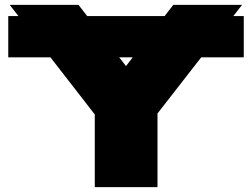

<svg xmlns="http://www.w3.org/2000/svg" viewBox="-20 -770 1037 790"><path d="M14 -704H983V-534H14ZM370 0V-370H628V0ZM20 -750H303L552 -429H445L693 -750H976L582 -244L415 -241Z"/></svg>

Font: Unbounded Black
Style: Regular
Weight: 900
Designer: Luke Prowse, Jean-Baptiste Morizot, Fátima Lázaro, Florian Runge
Foundry: NaN
Version: Version 1.701;gftools[0.9.28.dev5+ged2979d]